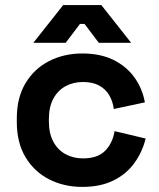

<svg xmlns="http://www.w3.org/2000/svg" viewBox="-20 -720 626 754"><path d="M303 14Q231 14 172.5 -16Q114 -46 80 -103Q46 -160 46 -241V-255Q46 -336 80 -393Q114 -450 172.5 -480Q231 -510 303 -510Q374 -510 425 -485Q476 -460 507.5 -416.5Q539 -373 549 -318L427 -292Q423 -322 409 -346Q395 -370 369.5 -384Q344 -398 306 -398Q268 -398 237.5 -381.5Q207 -365 189.5 -332.5Q172 -300 172 -253V-243Q172 -196 189.5 -163.5Q207 -131 237.5 -114.5Q268 -98 306 -98Q363 -98 392.5 -127.5Q422 -157 430 -205L552 -176Q539 -123 507.5 -79.5Q476 -36 425 -11Q374 14 303 14ZM111 -552 228 -700H378L495 -552H368L312 -626H294L238 -552Z"/></svg>

Font: Space Grotesk Light
Style: Bold
Weight: 700
Version: Version 2.000